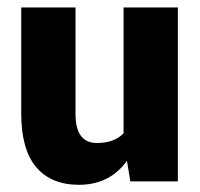

<svg xmlns="http://www.w3.org/2000/svg" viewBox="-20 -495 546 525"><path d="M195.8 10.3Q120.1 10.3 79.1 -37.8Q38.1 -85.9 38.1 -184.6V-474.6H186.5V-183.6Q186.5 -104 244.6 -104Q292 -104 317.9 -130.4V-474.6H466.3V1H336.4L327.1 -55.2Q279.8 10.3 195.8 10.3Z"/></svg>

Font: Yantramanav Black
Style: Regular
Weight: 900
Version: Version 1.001;PS 1.0;hotconv 1.0.72;makeotf.lib2.5.5900; ttf